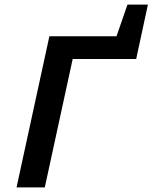

<svg xmlns="http://www.w3.org/2000/svg" viewBox="-20 -816 664 836"><path d="M52 0 195 -658H318L175 0ZM230 -559 252 -658H565L573 -559ZM470 -608 535 -796H624L573 -559Z"/></svg>

Font: Ysabeau Office
Style: Bold Italic
Weight: 700
Italic angle: -12°
Designer: Christian Thalmann (Catharsis Fonts)
Version: Version 2.001;gftools[0.9.30]; featfreeze: tnum,lnum,ss02